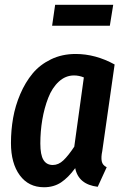

<svg xmlns="http://www.w3.org/2000/svg" viewBox="-20 -769 521 804"><path d="M439.9 -661.1H198.2L210.9 -749H454.1ZM296.9 -543Q379.9 -543 460 -499L408.2 -136.2Q402.8 -110.8 406 -94Q409.2 -77.1 426.8 -68.8L389.2 13.2Q308.6 3.4 294.9 -64.9Q266.1 -25.4 235.6 -5.1Q205.1 15.1 164.1 15.1Q99.6 15.1 62.7 -35.2Q25.9 -85.4 25.9 -169.9Q25.9 -223.6 34.9 -274.9Q43.9 -326.2 64.9 -375.2Q85.9 -424.3 116.5 -461.2Q147 -498 193.4 -520.5Q239.7 -543 296.9 -543ZM290 -453.1Q254.4 -453.1 226.3 -427.2Q198.2 -401.4 181.9 -359.1Q165.5 -316.9 157.2 -268.1Q148.9 -219.2 148.9 -168Q148.9 -120.6 161.9 -99.4Q174.8 -78.1 201.2 -78.1Q225.1 -78.1 245.6 -97.7Q266.1 -117.2 291 -154.8L331.1 -444.8Q310.5 -453.1 290 -453.1Z"/></svg>

Font: Fira Sans Compressed Medium
Style: Italic
Weight: 500
Width: 3
Italic angle: -8°
Designer: Carrois Corporate & Edenspiekermann AG
Foundry: Carrois Corporate GbR & Edenspiekermann AG
Version: Version 4.203;PS 004.203;hotconv 1.0.88;makeotf.lib2.5.64775